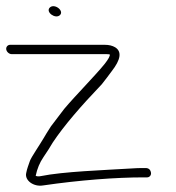

<svg xmlns="http://www.w3.org/2000/svg" viewBox="-34 -627 567 617"><path d="M-13.9 -468C-12.6 -460.1 -4.4 -453 3.6 -453H307.8C312.4 -453 316.1 -452.7 318.9 -452C319.8 -447 314.4 -437.1 302.9 -422.3C273.5 -385.6 207.8 -319.3 172.3 -277L129.7 -221C119.4 -205 111.2 -191.8 105.3 -181.5C94.3 -162.5 66 -121.3 62.2 -110.1C57.3 -95.4 53.3 -86.7 50.2 -71C44.7 -47.3 73.9 -26.1 103.8 -31C222 -48.3 339.4 -57 426.7 -57H438.7C446.6 -57 452.5 -64.1 451.2 -72C449.5 -82 443.7 -87 433.7 -87H421.7C413 -87 401.1 -86.5 386 -85.5C303.9 -80.4 168.6 -75.8 96.8 -61C90.4 -59.7 85 -60 80.7 -62C85.4 -84.7 93.7 -104.7 105.6 -122C117.4 -139.3 127.4 -154.9 135.4 -168.8C172 -223.8 226.2 -286.2 292.9 -356C305 -371.3 315.7 -385.3 324.9 -398C354.3 -435.6 358 -461.3 336.1 -475C327.2 -480.3 316.1 -483 302.8 -483H-1.4C-9.4 -483 -15.3 -475.9 -13.9 -468ZM126.1 -602.8C111.3 -588.4 144.2 -564.5 158.7 -578.5C173.1 -592.5 141 -617.1 126.1 -602.8Z"/></svg>

Font: MewTooHand
Style: WideLta
Weight: 400
Designer: Mew Too, Robert Jablonski
Version: Version 0.77